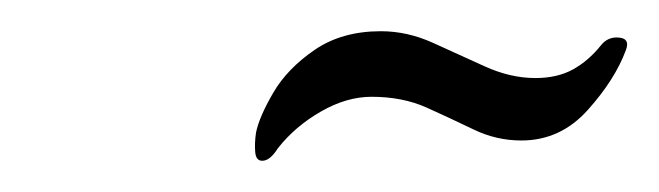

<svg xmlns="http://www.w3.org/2000/svg" viewBox="-20 -530 422 123"><path d="M148 -427Q144 -427 143.5 -432.5Q143 -438 144 -445Q146 -455 155 -470.5Q164 -486 181.5 -498Q199 -510 224 -510Q241 -510 257.5 -502.5Q274 -495 290.5 -487.5Q307 -480 323 -480Q337 -480 347 -485.5Q357 -491 365 -501Q369 -506 375 -506Q384 -506 381 -498Q374 -479 356.5 -459.5Q339 -440 314 -440Q298 -440 283.5 -447Q269 -454 253.5 -461Q238 -468 218 -468Q202 -468 185.5 -458.5Q169 -449 158 -435Q153 -427 148 -427Z"/></svg>

Font: Hurricane
Style: Regular
Weight: 400
Designer: Robert E. Leuschke
Foundry: Robert E. Leuschke
Version: Version 1.010; ttfautohint (v1.8.3)